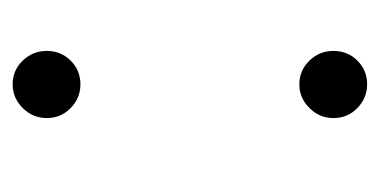

<svg xmlns="http://www.w3.org/2000/svg" viewBox="-165 -409 586 296"><g transform="rotate(90 128.0 -261.0)"><path d="M110 -429.5Q88.5 -429.5 73.5 -445Q58.5 -460.5 58.5 -482Q58.5 -504 73.5 -519Q88.5 -534 110 -534Q131 -534 146.5 -519Q162 -504 162 -482Q162 -460.5 146.5 -445Q131 -429.5 110 -429.5ZM110 12.5Q88.5 12.5 73.5 -3Q58.5 -18.5 58.5 -40Q58.5 -62 73.5 -77Q88.5 -92 110 -92Q131 -92 146.5 -77Q162 -62 162 -40Q162 -18.5 146.5 -3Q131 12.5 110 12.5Z"/></g></svg>

Font: Imbue 48pt
Style: Regular
Weight: 400
Designer: Tyler Finck
Foundry: Etcetera Type Company
Version: Version 1.102